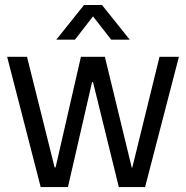

<svg xmlns="http://www.w3.org/2000/svg" viewBox="-20 -754 749 774"><path d="M144 0 8.8 -524.9H88.9L200.2 -79.1H204.1L306.2 -524.9H402.8L511.2 -78.1H513.2L623 -524.9H701.2L564.9 0H459L355 -422.9H351.1L253.9 0ZM207 -594.2 318.8 -733.9H391.1L502.9 -594.2H428.2L355 -688L282.2 -594.2Z"/></svg>

Font: Lumene Sans
Style: Regular
Weight: 400
Designer: Deni Anggara
Version: Version 1.003;Glyphs 3.1.2 (3151)